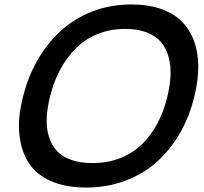

<svg xmlns="http://www.w3.org/2000/svg" viewBox="-20 -840 925 870"><path d="M737.8 -399.9Q750.5 -451.7 752.7 -496.8Q754.9 -542 744.1 -581.3Q733.4 -620.6 710 -648.7Q686.5 -676.8 645.3 -692.9Q604 -709 547.9 -709Q479 -709 421.1 -685.3Q363.3 -661.6 321.5 -618.9Q279.8 -576.2 251 -521.2Q222.2 -466.3 206.1 -399.9Q193.4 -348.1 191.7 -304Q189.9 -259.8 201.2 -221.9Q212.4 -184.1 236.6 -157.5Q260.7 -130.9 301.5 -116Q342.3 -101.1 397.9 -101.1Q467.8 -101.1 525.4 -123.8Q583 -146.5 624.3 -187.5Q665.5 -228.5 693.8 -281.7Q722.2 -335 737.8 -399.9ZM859.9 -399.9Q837.4 -308.1 793.2 -232.9Q749 -157.7 687.3 -103.5Q625.5 -49.3 544.2 -19.8Q462.9 9.8 370.1 9.8Q276.4 9.8 209.7 -20Q143.1 -49.8 109.1 -103.5Q75.2 -157.2 67.6 -232.9Q60.1 -308.6 84 -399.9Q106.4 -492.2 150.6 -568.6Q194.8 -645 256.6 -701.2Q318.4 -757.3 400.1 -788.6Q481.9 -819.8 575.2 -819.8Q650.9 -819.8 708.7 -799.8Q766.6 -779.8 803.5 -742.7Q840.3 -705.6 859.4 -653.6Q878.4 -601.6 878.4 -537.6Q878.4 -473.6 859.9 -399.9Z"/></svg>

Font: Sinkin Sans 500 Medium Italic
Style: Regular
Weight: 500
Italic angle: -112°
Designer: Keith Bates
Foundry: K-Type
Version: Sinkin Sans (version 1.0)  by Keith Bates   •   © 2014   www